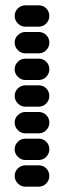

<svg xmlns="http://www.w3.org/2000/svg" viewBox="-20 -710 240 720"><path d="M35 -50Q35 -34 47 -22Q59 -10 75 -10H125Q142 -10 153.5 -22Q165 -34 165 -50Q165 -67 153.5 -78.5Q142 -90 125 -90H75Q59 -90 47 -78.5Q35 -67 35 -50ZM35 -150Q35 -134 47 -122Q59 -110 75 -110H125Q142 -110 153.5 -122Q165 -134 165 -150Q165 -167 153.5 -178.5Q142 -190 125 -190H75Q59 -190 47 -178.5Q35 -167 35 -150ZM35 -250Q35 -234 47 -222Q59 -210 75 -210H125Q142 -210 153.5 -222Q165 -234 165 -250Q165 -267 153.5 -278.5Q142 -290 125 -290H75Q59 -290 47 -278.5Q35 -267 35 -250ZM35 -350Q35 -334 47 -322Q59 -310 75 -310H125Q142 -310 153.5 -322Q165 -334 165 -350Q165 -367 153.5 -378.5Q142 -390 125 -390H75Q59 -390 47 -378.5Q35 -367 35 -350ZM35 -450Q35 -434 47 -422Q59 -410 75 -410H125Q142 -410 153.5 -422Q165 -434 165 -450Q165 -467 153.5 -478.5Q142 -490 125 -490H75Q59 -490 47 -478.5Q35 -467 35 -450ZM35 -550Q35 -534 47 -522Q59 -510 75 -510H125Q142 -510 153.5 -522Q165 -534 165 -550Q165 -567 153.5 -578.5Q142 -590 125 -590H75Q59 -590 47 -578.5Q35 -567 35 -550ZM35 -650Q35 -634 47 -622Q59 -610 75 -610H125Q142 -610 153.5 -622Q165 -634 165 -650Q165 -667 153.5 -678.5Q142 -690 125 -690H75Q59 -690 47 -678.5Q35 -667 35 -650Z"/></svg>

Font: Matrix Sans Raster
Style: Regular
Weight: 400
Designer: Brad Neil
Version: Version 1.100